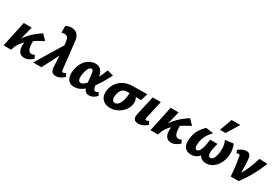

<svg xmlns="http://www.w3.org/2000/svg" viewBox="70 -1729 4018 2762"><g transform="rotate(30 2079.0 -348.5)"><path d="M110 0Q123 -84 155 -149.5Q187 -215 231 -267.5Q275 -320 325.5 -361Q376 -402 427 -435L507 -352Q471 -333 427.5 -309Q384 -285 340 -254.5Q296 -224 256.5 -186.5Q217 -149 188 -103Q159 -57 146 0ZM20 0 110 -424H243L136 0ZM362 8Q322 8 294.5 -15Q267 -38 257.5 -88.5Q248 -139 262 -223L357 -307Q352 -224 360 -177Q368 -130 386 -111.5Q404 -93 425 -93Q433 -93 442 -94.5Q451 -96 460 -99Q469 -102 477 -107L503 -56Q470 -27 437 -9.5Q404 8 362 8Z M885 8Q863 8 843.5 -0.5Q824 -9 812.5 -32Q801 -55 799 -98L786 -382L768 -512Q762 -550 745 -566Q728 -582 698 -583Q687 -583 673 -581Q659 -579 649 -574V-688Q664 -696 688.5 -703.5Q713 -711 742 -711Q774 -711 803 -698.5Q832 -686 854 -653.5Q876 -621 882 -560L930 -131Q932 -104 939.5 -96Q947 -88 955 -88Q964 -88 975 -93Q986 -98 997 -106L1024 -55Q991 -24 958 -8Q925 8 885 8ZM511 0 805 -483 825 -342 648 0Z M1195 11Q1136 11 1104 -21Q1072 -53 1065 -106.5Q1058 -160 1073 -223Q1088 -289 1122 -336.5Q1156 -384 1202.5 -409.5Q1249 -435 1300 -435Q1342 -435 1368.5 -418Q1395 -401 1410 -372.5Q1425 -344 1432.5 -309.5Q1440 -275 1443 -240Q1447 -198 1451.5 -163Q1456 -128 1466 -106.5Q1476 -85 1497 -85Q1506 -85 1517.5 -89Q1529 -93 1541 -102L1567 -55Q1547 -30 1513.5 -10Q1480 10 1442 10Q1405 10 1384 -9Q1363 -28 1352.5 -58.5Q1342 -89 1338 -126Q1334 -163 1331 -200Q1328 -244 1323.5 -276Q1319 -308 1310.5 -325.5Q1302 -343 1284 -343Q1266 -343 1252 -327Q1238 -311 1227.5 -283.5Q1217 -256 1210 -222Q1202 -182 1203 -151.5Q1204 -121 1215.5 -103.5Q1227 -86 1249 -86Q1274 -86 1302 -109Q1330 -132 1358 -169Q1386 -206 1412 -252.5Q1438 -299 1460 -347Q1482 -395 1498 -437L1600 -410Q1569 -353 1535.5 -293.5Q1502 -234 1464 -179.5Q1426 -125 1384.5 -82Q1343 -39 1296 -14Q1249 11 1195 11Z M1795 14Q1731 14 1690 -13.5Q1649 -41 1634 -90Q1619 -139 1631 -200Q1644 -260 1681 -310Q1718 -360 1779 -390.5Q1840 -421 1923 -422L2163 -425L2126 -306Q2065 -309 2009.5 -310.5Q1954 -312 1898 -312Q1861 -312 1835.5 -298.5Q1810 -285 1795.5 -260Q1781 -235 1773 -199Q1762 -144 1773.5 -113.5Q1785 -83 1820 -83Q1846 -83 1866.5 -101Q1887 -119 1901 -149.5Q1915 -180 1922 -217Q1925 -227 1927 -244.5Q1929 -262 1930.5 -281.5Q1932 -301 1933 -318Q1934 -335 1932 -341L2001 -363Q2017 -341 2033.5 -316.5Q2050 -292 2057.5 -261Q2065 -230 2056 -186Q2049 -151 2026.5 -115Q2004 -79 1969.5 -50Q1935 -21 1890.5 -3.5Q1846 14 1795 14Z M2255 8Q2228 8 2207.5 -3Q2187 -14 2179 -39Q2171 -64 2180 -105L2252 -424H2387L2321 -131Q2317 -113 2320 -102Q2323 -91 2336 -91Q2344 -91 2353 -94Q2362 -97 2376 -106L2403 -55Q2369 -23 2330.5 -7.5Q2292 8 2255 8Z M2550 0Q2563 -84 2595 -149.5Q2627 -215 2671 -267.5Q2715 -320 2765.5 -361Q2816 -402 2867 -435L2947 -352Q2911 -333 2867.5 -309Q2824 -285 2780 -254.5Q2736 -224 2696.5 -186.5Q2657 -149 2628 -103Q2599 -57 2586 0ZM2460 0 2550 -424H2683L2576 0ZM2802 8Q2762 8 2734.5 -15Q2707 -38 2697.5 -88.5Q2688 -139 2702 -223L2797 -307Q2792 -224 2800 -177Q2808 -130 2826 -111.5Q2844 -93 2865 -93Q2873 -93 2882 -94.5Q2891 -96 2900 -99Q2909 -102 2917 -107L2943 -56Q2910 -27 2877 -9.5Q2844 8 2802 8Z M3140 14Q3085 14 3050.5 -13.5Q3016 -41 3006 -93.5Q2996 -146 3013 -220Q3027 -285 3057 -333Q3087 -381 3136 -430L3263 -413Q3227 -376 3196.5 -330Q3166 -284 3152 -222Q3145 -189 3143.5 -157.5Q3142 -126 3150.5 -105.5Q3159 -85 3181 -85Q3196 -85 3208.5 -97Q3221 -109 3231.5 -130Q3242 -151 3249.5 -180Q3257 -209 3262 -242L3272 -311H3393L3376 -240Q3363 -187 3363.5 -153Q3364 -119 3375.5 -102Q3387 -85 3406 -85Q3425 -85 3438 -97.5Q3451 -110 3461 -133.5Q3471 -157 3478 -190Q3486 -229 3486.5 -269.5Q3487 -310 3480 -347.5Q3473 -385 3456 -415L3594 -432Q3616 -379 3622 -323Q3628 -267 3616 -211Q3602 -146 3569.5 -95Q3537 -44 3490.5 -15Q3444 14 3386 14Q3326 14 3292.5 -21.5Q3259 -57 3255 -110L3306 -102Q3276 -43 3233.5 -14.5Q3191 14 3140 14ZM3323 -505 3398 -711H3543L3415 -505Z M3793 0Q3790 -43 3785.5 -87Q3781 -131 3776 -171.5Q3771 -212 3765.5 -246.5Q3760 -281 3756 -306Q3753 -326 3749 -333Q3745 -340 3733 -340Q3724 -340 3715.5 -337.5Q3707 -335 3699 -330L3679 -376Q3708 -402 3742.5 -417Q3777 -432 3809 -432Q3839 -432 3855.5 -419Q3872 -406 3879 -383Q3886 -360 3888 -330Q3893 -279 3894 -231Q3895 -183 3895 -134.5Q3895 -86 3892 -33L3845 -40Q3910 -137 3954 -234Q3998 -331 4024 -427L4158 -420Q4118 -315 4060.5 -210Q4003 -105 3925 0Z"/></g></svg>

Font: Ysabeau ExtraBold
Style: Italic
Weight: 800
Italic angle: -12°
Designer: Christian Thalmann (Catharsis Fonts)
Version: Version 2.002